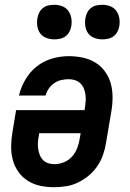

<svg xmlns="http://www.w3.org/2000/svg" viewBox="-20 -772 540 800"><path d="M205 8Q175 8 147 2Q119 -4 95.5 -19Q72 -34 56 -57Q40 -80 33 -107Q26 -134 26.5 -163.5Q27 -193 32 -222L47 -313H332L334 -323Q336 -337 337 -351Q338 -365 336 -378.5Q334 -392 329 -404Q324 -416 314.5 -425Q305 -434 292.5 -438Q280 -442 266 -442Q251 -442 235.5 -438.5Q220 -435 206 -425.5Q192 -416 183 -402.5Q174 -389 170 -374H59Q67 -408 85.5 -440Q104 -472 133 -495Q162 -518 197 -528Q232 -538 266 -538Q296 -538 324.5 -532Q353 -526 377 -511.5Q401 -497 417.5 -474Q434 -451 441.5 -424Q449 -397 449 -367Q449 -337 444 -308L422 -178Q418 -152 409.5 -127.5Q401 -103 386 -80.5Q371 -58 350 -40.5Q329 -23 305 -11.5Q281 0 255.5 4Q230 8 205 8ZM207 -88Q227 -88 246.5 -96Q266 -104 280 -119.5Q294 -135 301.5 -154.5Q309 -174 312 -193L316 -217H143L142 -207Q139 -193 138 -179Q137 -165 139 -152Q141 -139 145.5 -127Q150 -115 159 -105.5Q168 -96 180.5 -92Q193 -88 207 -88ZM406 -608Q389 -608 373 -614Q357 -620 347.5 -633Q338 -646 335.5 -663Q333 -680 336 -697Q338 -709 344 -720.5Q350 -732 360 -739.5Q370 -747 382 -749.5Q394 -752 406 -752Q424 -752 439.5 -746Q455 -740 464.5 -727Q474 -714 477 -697Q480 -680 477 -663Q475 -651 469 -639.5Q463 -628 452.5 -620.5Q442 -613 430 -610.5Q418 -608 406 -608ZM206 -608Q189 -608 173 -614Q157 -620 147.5 -633Q138 -646 135.5 -663Q133 -680 136 -697Q138 -709 144 -720.5Q150 -732 160 -739.5Q170 -747 182 -749.5Q194 -752 206 -752Q224 -752 239.5 -746Q255 -740 264.5 -727Q274 -714 277 -697Q280 -680 277 -663Q275 -651 269 -639.5Q263 -628 252.5 -620.5Q242 -613 230 -610.5Q218 -608 206 -608Z"/></svg>

Font: Iosevka Curly Oblique
Style: Bold
Weight: 700
Italic angle: -9°
Monospace: yes
Designer: Belleve Invis
Foundry: Belleve Invis
Version: Version 11.1.0; ttfautohint (v1.8.3)